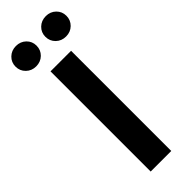

<svg xmlns="http://www.w3.org/2000/svg" viewBox="-358 -966 986 986"><g transform="rotate(-45 135.0 -472.5)"><path d="M209 -727.5V0H59.6V-727.5ZM243.2 -797.4Q210.4 -797.4 188.5 -818.8Q166.5 -840.3 166.5 -871.6Q166.5 -902.8 188.5 -924.1Q210.4 -945.3 243.2 -945.3Q275.4 -945.3 297.4 -924.1Q319.3 -902.8 319.3 -871.6Q319.3 -840.3 297.4 -818.8Q275.4 -797.4 243.2 -797.4ZM25.9 -797.4Q-6.3 -797.4 -28.3 -818.8Q-50.3 -840.3 -50.3 -871.6Q-50.3 -902.8 -28.3 -924.1Q-6.3 -945.3 25.9 -945.3Q58.6 -945.3 80.6 -924.1Q102.5 -902.8 102.5 -871.6Q102.5 -840.3 80.6 -818.8Q58.6 -797.4 25.9 -797.4Z"/></g></svg>

Font: Inter 24pt
Style: Bold
Weight: 700
Designer: Rasmus Andersson
Foundry: rsms
Version: Version 4.001;git-66647c0bb